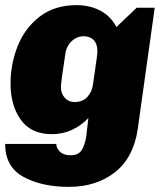

<svg xmlns="http://www.w3.org/2000/svg" viewBox="-23 -541 643 747"><path d="M430 -436 509 -511H579L513 -40Q497 72 424.5 129Q352 186 245 186Q139 186 68 147Q-3 108 -3 19H196Q196 35 210 49Q224 63 252 63Q282 63 294.5 43.5Q307 24 312 -7L321 -82Q293 -52 256.5 -35.5Q220 -19 179 -19Q98 -19 58 -75Q18 -131 18 -216Q18 -291 45.5 -361Q73 -431 131 -476Q189 -521 275 -521Q326 -521 366.5 -500Q407 -479 430 -436ZM231 -330Q214 -219 214 -203Q214 -177 229 -160.5Q244 -144 267 -144Q298 -144 316.5 -163.5Q335 -183 339 -214L345 -256Q356 -328 356 -342Q356 -370 341.5 -385Q327 -400 303 -400Q276 -400 255.5 -380.5Q235 -361 231 -330Z"/></svg>

Font: Chivo Black Italic
Style: Regular
Weight: 900
Italic angle: -8.05°
Designer: Hector Gatti
Foundry: Omnibus-Type
Version: Version 1.007